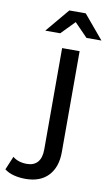

<svg xmlns="http://www.w3.org/2000/svg" viewBox="-194 -787 593 1037"><g transform="rotate(10 103.0 -268.5)"><path d="M-92 168 -61 94Q-31 119 17 119Q55 119 75.5 95.5Q96 72 96 26V-530H192V24Q192 106 148 153Q104 200 23 200Q-12 200 -42 192Q-72 184 -92 168ZM216 -607 144 -681 72 -607H-10L99 -737H189L298 -607Z"/></g></svg>

Font: CMG Sans Medium
Style: Regular
Weight: 500
Designer: Julieta Ulanovsky
Foundry: Julieta Ulanovsky
Version: Version 7.200